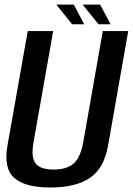

<svg xmlns="http://www.w3.org/2000/svg" viewBox="-20 -810 577 834"><path d="M198.5 4.5Q89 4.5 42 -37Q-5 -78.5 12.5 -178L100.5 -675H211L125.5 -191.5Q114 -125.5 135 -99.5Q156 -73.5 212.5 -73.5Q269.5 -73.5 299.5 -99.5Q329.5 -125.5 341.5 -191.5L426.5 -675H537L449.5 -178Q432 -78.5 370.2 -37Q308.5 4.5 198.5 4.5ZM408 -704.5 339 -790H415L460.5 -704.5ZM293.5 -704.5 224.5 -790H300.5L346 -704.5Z"/></svg>

Font: Anybody Medium
Style: Italic
Weight: 500
Italic angle: -10°
Designer: Tyler Finck
Foundry: Etcetera Type Company
Version: Version 1.010; ttfautohint (v1.8.3) -l 8 -r 50 -G 200 -x 14 